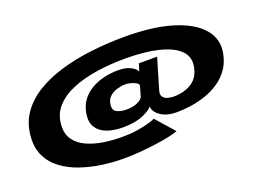

<svg xmlns="http://www.w3.org/2000/svg" viewBox="-109 -958 1674 1247"><g transform="rotate(-20 728.5 -335.0)"><path d="M557 36Q486 36 410.8 25.5Q335.5 15 266.2 -8.5Q197 -32 143.2 -71.5Q89.5 -111 60.8 -169.2Q32 -227.5 39 -307Q46 -395 92.2 -461.5Q138.5 -528 214.5 -574.5Q290.5 -621 389.2 -650Q488 -679 601.2 -692.5Q714.5 -706 834 -706Q1026.5 -706 1158 -666Q1289.5 -626 1352 -555Q1414.5 -484 1399 -391.5Q1388.5 -328.5 1357.2 -283.5Q1326 -238.5 1281.5 -208.5Q1237 -178.5 1185.5 -161Q1134 -143.5 1082 -136.2Q1030 -129 985.5 -129Q930 -129 895 -146.5Q860 -164 844.8 -186.8Q829.5 -209.5 832.5 -225.5Q817.5 -203.5 763.2 -179.8Q709 -156 623.5 -156Q562 -156 514.5 -173Q467 -190 443.2 -227Q419.5 -264 429.5 -323.5Q438.5 -376 466.8 -412.8Q495 -449.5 535.8 -472.2Q576.5 -495 623.8 -505.5Q671 -516 717.5 -516Q762 -516 790.2 -504.8Q818.5 -493.5 831.8 -480Q845 -466.5 845 -459.5L861.5 -512H987.5L925 -300.5Q917.5 -274.5 927.5 -259.5Q937.5 -244.5 958 -238Q978.5 -231.5 1002 -231.5Q1077.5 -231.5 1130 -267.5Q1182.5 -303.5 1192 -381.5Q1199 -442.5 1152 -485Q1105 -527.5 1011.8 -549.5Q918.5 -571.5 787 -571.5Q683.5 -571.5 589 -557.2Q494.5 -543 420 -512Q345.5 -481 300.2 -430.5Q255 -380 250.5 -307.5Q246.5 -244.5 276.5 -204Q306.5 -163.5 358 -140.8Q409.5 -118 471.2 -108.8Q533 -99.5 592.5 -99.5Q659 -99.5 710.5 -108.2Q762 -117 793 -127Q824 -137 829 -141L940.5 -14.5Q920 -6 879.5 2.8Q839 11.5 785.8 19Q732.5 26.5 673.5 31.2Q614.5 36 557 36ZM686.5 -257Q725.5 -257 756.2 -269.5Q787 -282 797.5 -300.5L819 -374Q819.5 -384.5 805 -393.5Q790.5 -402.5 770.2 -408.2Q750 -414 731.5 -414Q704.5 -414 675.2 -405.5Q646 -397 624.2 -378.2Q602.5 -359.5 597.5 -328.5Q590 -285.5 617.2 -271.2Q644.5 -257 686.5 -257Z"/></g></svg>

Font: Anybody UltraExpanded ExtraBold
Style: Italic
Weight: 800
Width: 9
Italic angle: -10°
Designer: Tyler Finck
Foundry: Etcetera Type Company
Version: Version 1.010; ttfautohint (v1.8.3) -l 8 -r 50 -G 200 -x 14 